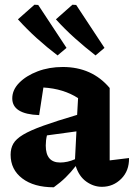

<svg xmlns="http://www.w3.org/2000/svg" viewBox="-20 -783 567 814"><path d="M208 11Q124 11 74.5 -26.5Q25 -64 25 -127Q25 -154 36.5 -174Q48 -194 78 -212Q108 -230 163.5 -250Q219 -270 307 -296L311 -367Q249 -407 164 -412L146 -295Q32 -299 32 -366Q32 -402 61.5 -432Q91 -462 139.5 -480.5Q188 -499 246 -499Q370 -499 445 -410V-103L527 -113Q528 -59 494 -25Q460 9 412 9Q377 9 346 -13Q315 -35 301 -79Q281 -53 258.5 -31Q236 -9 208 11ZM174 -166Q174 -94 235 -94Q266 -94 298 -108L304 -226L179 -209Q174 -188 174 -166ZM224 -548Q178 -583 136 -621Q94 -659 56 -701L126 -763L142 -762L262 -580ZM385 -548Q340 -583 297.5 -621Q255 -659 217 -701L287 -763L303 -762L423 -580Z"/></svg>

Font: Piazzolla
Style: Bold
Weight: 700
Designer: Juan Pablo del Peral
Foundry: Huerta Tipografica
Version: Version 1.330